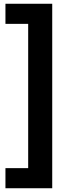

<svg xmlns="http://www.w3.org/2000/svg" viewBox="-20 -892 382 1022"><path d="M258 -872V110H9V3H130V-765H9V-872Z"/></svg>

Font: Open Sauce Two Black
Style: Regular
Weight: 900
Designer: Alfredo Marco Pradil
Foundry: Creative Sauce Fz LLC
Version: Version 1.477